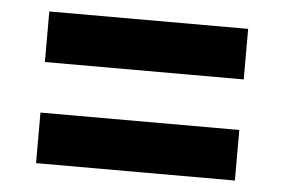

<svg xmlns="http://www.w3.org/2000/svg" viewBox="-36 -557 672 454"><g transform="rotate(5 300.0 -330.0)"><path d="M64 -390V-510H536V-390ZM64 -150V-270H536V-150Z"/></g></svg>

Font: Source Code Pro ExtraLight Black
Style: Regular
Weight: 900
Monospace: yes
Version: Version 1.018;hotconv 1.0.116;makeotfexe 2.5.65601